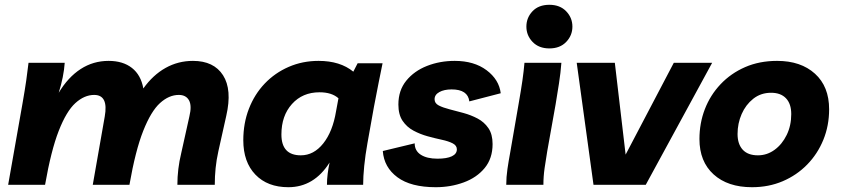

<svg xmlns="http://www.w3.org/2000/svg" viewBox="-20 -771 3507 801"><path d="M14 0 74 -340Q84 -397 89.5 -435.5Q95 -474 99 -509H250Q246 -451 225 -384Q264 -449 316.5 -483Q369 -517 433 -517Q493 -517 530.5 -487.5Q568 -458 578 -402Q618 -458 670.5 -487.5Q723 -517 785 -517Q872 -517 910.5 -457Q949 -397 924 -288L891 -140Q883 -104 879.5 -69.5Q876 -35 876 0H720Q720 -66 736 -132L770 -285Q781 -330 768.5 -352.5Q756 -375 726 -375Q685 -375 647.5 -341Q610 -307 577.5 -225Q545 -143 520 0H367L417 -285Q433 -375 373 -375Q332 -375 294.5 -341Q257 -307 225 -225Q193 -143 168 0Z M1183 10Q1096 10 1045.5 -42.5Q995 -95 995 -186Q995 -257 1018.5 -317.5Q1042 -378 1084.5 -422.5Q1127 -467 1184.5 -492Q1242 -517 1309 -517Q1399 -517 1454 -472L1472 -507H1576Q1569 -473 1559.5 -425.5Q1550 -378 1540 -325L1513 -174Q1504 -124 1499.5 -79Q1495 -34 1495 0H1344Q1344 -22 1347 -46Q1350 -70 1355 -93Q1290 10 1183 10ZM1235 -123Q1289 -123 1328.5 -172.5Q1368 -222 1382 -307L1392 -361Q1364 -386 1313 -386Q1242 -386 1198 -337Q1154 -288 1154 -210Q1154 -123 1235 -123Z M1798 10Q1694 10 1638 -31.5Q1582 -73 1577 -141L1710 -173Q1710 -142 1735.5 -125.5Q1761 -109 1805 -109Q1844 -109 1865 -119Q1886 -129 1886 -148Q1886 -164 1868.5 -173Q1851 -182 1823 -188Q1795 -194 1764 -202.5Q1733 -211 1705 -226Q1677 -241 1659.5 -267Q1642 -293 1642 -335Q1642 -394 1675 -434.5Q1708 -475 1761.5 -496Q1815 -517 1877 -517Q1958 -517 2010 -478Q2062 -439 2069 -382L1938 -348Q1932 -398 1864 -398Q1833 -398 1813 -387Q1793 -376 1793 -357Q1793 -340 1810.5 -331Q1828 -322 1855.5 -315Q1883 -308 1914 -299.5Q1945 -291 1972.5 -276.5Q2000 -262 2017.5 -236.5Q2035 -211 2035 -170Q2035 -110 2002 -70Q1969 -30 1914.5 -10Q1860 10 1798 10Z M2092 0Q2092 -32 2097 -66Q2102 -100 2108 -132L2144 -340Q2154 -397 2159.5 -435.5Q2165 -474 2168 -509H2322Q2319 -468 2312 -423Q2305 -378 2298 -336L2263 -140Q2257 -104 2252 -69.5Q2247 -35 2247 0ZM2272 -569Q2228 -569 2202 -596Q2176 -623 2176 -660Q2176 -697 2201.5 -724Q2227 -751 2272 -751Q2316 -751 2342 -724Q2368 -697 2368 -660Q2368 -623 2342 -596Q2316 -569 2272 -569Z M2791 -509H2951L2674 0H2456L2386 -509H2545L2590 -126Z M3222 -517Q3321 -517 3380 -463.5Q3439 -410 3439 -315Q3439 -247 3415 -188Q3391 -129 3347.5 -84.5Q3304 -40 3245.5 -15Q3187 10 3117 10Q3016 10 2957 -43.5Q2898 -97 2898 -191Q2898 -257 2920.5 -315.5Q2943 -374 2986 -419.5Q3029 -465 3088.5 -491Q3148 -517 3222 -517ZM3142 -123Q3180 -123 3211.5 -146Q3243 -169 3262 -208Q3281 -247 3281 -295Q3281 -338 3259 -361Q3237 -384 3197 -384Q3154 -384 3122.5 -359Q3091 -334 3074 -295Q3057 -256 3057 -212Q3057 -170 3078.5 -146.5Q3100 -123 3142 -123Z"/></svg>

Font: Livvic
Style: Bold Italic
Weight: 700
Italic angle: -10°
Designer: Jacques Le Bailly, Baron von Fonthausen
Version: Version 1.001; ttfautohint (v1.8.2)